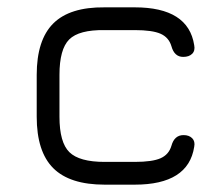

<svg xmlns="http://www.w3.org/2000/svg" viewBox="-20 -503 610 523"><path d="M265 0Q170 0 125 -45Q80 -90 80 -185V-299Q80 -394 125 -439Q170 -484 265 -483H347Q493 -483 509 -380Q512 -365 503.5 -356.5Q495 -348 479 -348Q455 -348 447 -377Q440 -401 417.5 -411Q395 -421 347 -421H265Q195 -422 168.5 -395.5Q142 -369 142 -299V-185Q142 -115 169 -88.5Q196 -62 265 -62H347Q395 -62 417.5 -72Q440 -82 447 -106Q455 -135 480 -135Q495 -135 503.5 -126.5Q512 -118 509 -103Q493 0 347 0Z"/></svg>

Font: Jura Medium
Style: Regular
Weight: 500
Designer: Daniel Johnson, Alexei Vanyashin
Foundry: Daniel Johnson
Version: Version 5.103